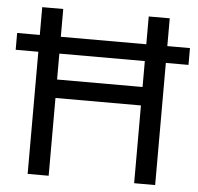

<svg xmlns="http://www.w3.org/2000/svg" viewBox="-51 -767 844 819"><g transform="rotate(5 370.5 -357.0)"><path d="M97 0V-523H0V-595H97V-714H187V-595H553V-714H643V-595H740V-523H643V0H553V-333H187V0ZM187 -412H553V-523H187Z"/></g></svg>

Font: Noto Sans Pahawh Hmong
Style: Regular
Weight: 400
Designer: Monotype Design Team
Foundry: Monotype Imaging Inc.
Version: Version 2.001; ttfautohint (v1.8.4.7-5d5b)